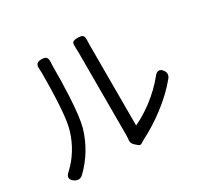

<svg xmlns="http://www.w3.org/2000/svg" viewBox="-154 -947 1225 1165"><g transform="rotate(-30 458.5 -364.5)"><path d="M62 -2Q18 -31 60 -66Q150 -150 188 -273Q218 -366 218 -667Q218 -683 217 -690Q214 -715 223 -726.5Q232 -738 257 -738Q281 -738 290 -728.5Q299 -719 297 -695Q296 -687 296 -668Q296 -554 291 -455Q284 -319 266 -251Q224 -108 118 -6Q92 17 62 -2ZM505 6 490 -7Q465 -27 472 -57Q472 -61 472.5 -69Q473 -77 473 -81V-374V-668Q473 -675 472 -687Q472 -697 472 -702Q469 -725 479 -734Q488 -741 513 -741Q538 -741 547 -733Q556 -725 555 -702Q554 -692 554 -668V-103Q616 -131 682 -181Q753 -235 806 -300Q821 -321 837.5 -322.5Q854 -324 868 -303Q885 -277 866 -252Q806 -178 717 -110Q637 -49 552 -6Q537 2 530 7Q518 17 505 6Z"/></g></svg>

Font: GenSenRounded JP R
Style: Regular
Weight: 400
Version: Version 1.501;PS 1;hotconv 16.6.51;makeotf.lib2.5.65220